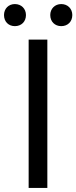

<svg xmlns="http://www.w3.org/2000/svg" viewBox="-41 -929 378 949"><path d="M100.6 0H193V-733.4H100.6ZM32.5 -799.8C64.5 -799.8 87.3 -821.8 87.3 -854.6C87.3 -885.9 64.5 -908.9 32.5 -908.9C1.2 -908.9 -21.2 -885.9 -21.2 -854.6C-21.2 -821.8 1.2 -799.8 32.5 -799.8ZM261.7 -799.8C293.6 -799.8 316.4 -821.8 316.4 -854.6C316.4 -885.9 293.6 -908.9 261.7 -908.9C230.4 -908.9 207.4 -885.9 207.4 -854.6C207.4 -821.8 230.4 -799.8 261.7 -799.8Z"/></svg>

Font: Source Han Sans JP VF
Style: Regular
Weight: 250
Designer: Ryoko NISHIZUKA 西塚涼子 (kana, bopomofo & ideographs); Paul D. Hunt (Latin, Greek & Cyrillic); Sandoll Communications 산돌커뮤니
Foundry: Adobe
Version: Version 2.004;hotconv 1.0.118;makeotfexe 2.5.65603